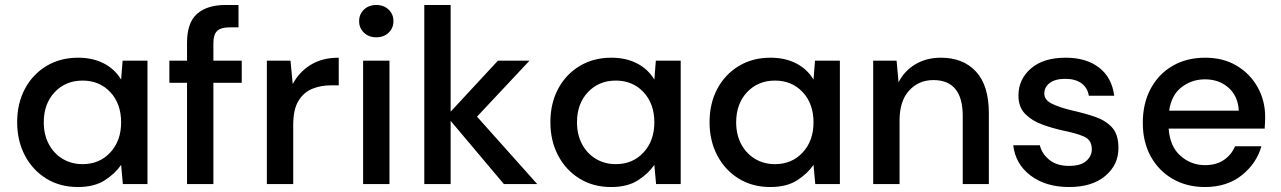

<svg xmlns="http://www.w3.org/2000/svg" viewBox="-20 -740 5150 772"><path d="M293 12Q221 12 166 -22Q111 -56 80 -115Q49 -174 49 -249Q49 -324 80 -382.5Q111 -441 166.5 -474.5Q222 -508 294 -508Q353 -508 397.5 -485Q442 -462 467 -420L473 -496H573V0H474L467 -77Q443 -42 401 -15Q359 12 293 12ZM312 -80Q380 -80 423.5 -127Q467 -174 467 -248Q467 -323 423.5 -369.5Q380 -416 312 -416Q244 -416 200 -369.5Q156 -323 156 -248Q156 -199 176 -161Q196 -123 231.5 -101.5Q267 -80 312 -80Z M732 0V-407H661V-496H732V-568Q732 -649 772.5 -684.5Q813 -720 887 -720H939V-630H903Q868 -630 853 -615.5Q838 -601 838 -567V-496H952V-407H838V0Z M1053 0V-496H1148L1157 -402Q1183 -451 1229.5 -479.5Q1276 -508 1342 -508V-397H1313Q1269 -397 1234.5 -382.5Q1200 -368 1179.5 -333.5Q1159 -299 1159 -238V0Z M1493 -590Q1463 -590 1443.5 -608.5Q1424 -627 1424 -655Q1424 -683 1443.5 -701.5Q1463 -720 1493 -720Q1523 -720 1542.5 -701.5Q1562 -683 1562 -655Q1562 -627 1542.5 -608.5Q1523 -590 1493 -590ZM1440 0V-496H1546V0Z M1686 0V-720H1792V-291L1982 -496H2109L1898 -271L2140 0H2006L1792 -254V0Z M2437 12Q2365 12 2310 -22Q2255 -56 2224 -115Q2193 -174 2193 -249Q2193 -324 2224 -382.5Q2255 -441 2310.5 -474.5Q2366 -508 2438 -508Q2497 -508 2541.5 -485Q2586 -462 2611 -420L2617 -496H2717V0H2618L2611 -77Q2587 -42 2545 -15Q2503 12 2437 12ZM2456 -80Q2524 -80 2567.5 -127Q2611 -174 2611 -248Q2611 -323 2567.5 -369.5Q2524 -416 2456 -416Q2388 -416 2344 -369.5Q2300 -323 2300 -248Q2300 -199 2320 -161Q2340 -123 2375.5 -101.5Q2411 -80 2456 -80Z M3077 12Q3005 12 2950 -22Q2895 -56 2864 -115Q2833 -174 2833 -249Q2833 -324 2864 -382.5Q2895 -441 2950.5 -474.5Q3006 -508 3078 -508Q3137 -508 3181.5 -485Q3226 -462 3251 -420L3257 -496H3357V0H3258L3251 -77Q3227 -42 3185 -15Q3143 12 3077 12ZM3096 -80Q3164 -80 3207.5 -127Q3251 -174 3251 -248Q3251 -323 3207.5 -369.5Q3164 -416 3096 -416Q3028 -416 2984 -369.5Q2940 -323 2940 -248Q2940 -199 2960 -161Q2980 -123 3015.5 -101.5Q3051 -80 3096 -80Z M3491 0V-496H3585L3593 -409Q3616 -455 3660.5 -481.5Q3705 -508 3763 -508Q3853 -508 3904.5 -452Q3956 -396 3956 -285V0H3851V-274Q3851 -418 3733 -418Q3674 -418 3635.5 -376Q3597 -334 3597 -256V0Z M4279 12Q4185 12 4124 -34Q4063 -80 4054 -156H4161Q4169 -122 4199 -97.5Q4229 -73 4278 -73Q4326 -73 4348 -93Q4370 -113 4370 -139Q4370 -177 4339.5 -190.5Q4309 -204 4255 -215Q4213 -224 4171.5 -239Q4130 -254 4102.5 -281.5Q4075 -309 4075 -356Q4075 -421 4125 -464.5Q4175 -508 4265 -508Q4348 -508 4399.5 -468Q4451 -428 4460 -355H4358Q4353 -387 4328.5 -405Q4304 -423 4263 -423Q4223 -423 4201 -406.5Q4179 -390 4179 -364Q4179 -338 4209.5 -323Q4240 -308 4290 -296Q4340 -285 4382.5 -270.5Q4425 -256 4451 -228Q4477 -200 4477 -146Q4477 -145 4477 -144Q4477 -77 4424 -32.5Q4371 12 4279 12Z M4825 12Q4752 12 4695.5 -20.5Q4639 -53 4607 -111Q4575 -169 4575 -246Q4575 -324 4606.5 -383Q4638 -442 4694.5 -475Q4751 -508 4826 -508Q4899 -508 4953 -475.5Q5007 -443 5037 -389Q5067 -335 5067 -270Q5067 -260 5066.5 -248.5Q5066 -237 5065 -223H4679Q4684 -151 4726.5 -113.5Q4769 -76 4825 -76Q4870 -76 4900.5 -96.5Q4931 -117 4946 -152H5052Q5032 -82 4972.5 -35Q4913 12 4825 12ZM4825 -421Q4772 -421 4731 -389.5Q4690 -358 4681 -295H4961Q4958 -353 4920 -387Q4882 -421 4825 -421Z"/></svg>

Font: Ultramarine Medium
Style: Regular
Weight: 500
Designer: Colophon Foundry, Jonny Pinhorn
Foundry: Colophon Foundry
Version: Version 1.200; ttfautohint (v1.8.3)